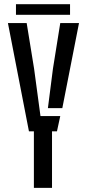

<svg xmlns="http://www.w3.org/2000/svg" viewBox="-20 -912 422 932"><path d="M144.5 0V-274.5H120.5L18.5 -800H109.5L145.5 -578.5L176.5 -348.5H272.5L256.5 -274.5H232.5V0ZM212.5 -387 237 -578.5 272.5 -800H363.5L282.5 -387ZM57.5 -891.5H320V-840H57.5Z"/></svg>

Font: Big Shoulders Stencil Text Thin Medium
Style: Regular
Weight: 500
Version: Version 2.001